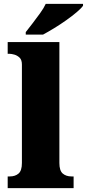

<svg xmlns="http://www.w3.org/2000/svg" viewBox="-20 -979 452 999"><path d="M20 0V-61H31Q59 -61 76.5 -76Q94 -91 94 -131V-643Q94 -668 81.5 -679.5Q69 -691 54 -695Q39 -699 31 -699H20V-760H289V-131Q289 -91 306.5 -76Q324 -61 352 -61H363V0ZM114 -812Q129 -831 149 -857Q169 -883 188.5 -910Q208 -937 218 -959H412V-949Q403 -936 379.5 -916Q356 -896 325 -874Q294 -852 262 -832.5Q230 -813 204 -799H114Z"/></svg>

Font: Noto Serif Sinhala Black
Style: Regular
Weight: 900
Designer: Jelle Bosma - Monotype Design Team
Foundry: Monotype Imaging Inc.
Version: Version 2.007; ttfautohint (v1.8.4.7-5d5b)